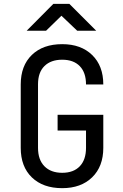

<svg xmlns="http://www.w3.org/2000/svg" viewBox="-20 -970 640 1000"><path d="M304 10Q204 10 146 -46Q88 -102 88 -200V-530Q88 -628 146 -684Q204 -740 304 -740Q402 -740 460 -683.5Q518 -627 518 -530H428Q428 -592 395.5 -625.5Q363 -659 304 -659Q245 -659 211.5 -626Q178 -593 178 -531V-200Q178 -138 211.5 -104Q245 -70 304 -70Q363 -70 395.5 -104Q428 -138 428 -200V-290H280V-372H518V-200Q518 -103 460 -46.5Q402 10 304 10ZM119 -810 258 -950H341L481 -810H382L300 -888L220 -810Z"/></svg>

Font: Liga JetBrainsMono Nerd Font
Style: Regular
Weight: 400
Designer: Philipp Nurullin, Konstantin Bulenkov
Foundry: JetBrains
Version: Version 2.225; ttfautohint (v1.8.3)